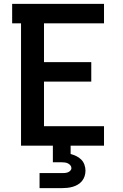

<svg xmlns="http://www.w3.org/2000/svg" viewBox="-20 -755 640 995"><path d="M89 0V-634H43V-735H519V-634H208V-433H453V-332H208V-101H519V0ZM185 220V142H300Q308 142 315.5 141.5Q323 141 330.5 138.5Q338 136 344 130Q350 124 350 116Q350 108 344.5 101.5Q339 95 331.5 91.5Q324 88 316 87Q308 86 300 86H254V0H346V43Q361 47 375.5 54Q390 61 401 72Q412 83 417.5 98.5Q423 114 423 129Q423 144 418.5 158Q414 172 405 183Q396 194 383.5 201.5Q371 209 357 213Q343 217 328.5 218.5Q314 220 300 220Z"/></svg>

Font: Iosevka Book
Style: Bold
Weight: 700
Designer: Belleve Invis
Foundry: Belleve Invis
Version: Version 28.0.7; ttfautohint (v1.8.3)